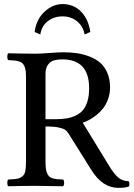

<svg xmlns="http://www.w3.org/2000/svg" viewBox="-20 -907 652 937"><path d="M202.1 -548.8V-325.2H249Q279.8 -325.2 303.2 -328.9Q326.7 -332.5 348.4 -342.5Q370.1 -352.5 384.3 -368.9Q398.4 -385.3 406.7 -412.4Q415 -439.5 415 -476.1Q415 -617.2 284.2 -617.2Q237.8 -617.2 220 -598.4Q202.1 -579.6 202.1 -548.8ZM153.8 0Q98.1 0 20 2Q15.6 -2.4 15.6 -14.4Q15.6 -26.4 20 -30.8Q49.8 -32.2 63.7 -34.7Q77.6 -37.1 89.1 -46.4Q100.6 -55.7 103.8 -72.8Q106.9 -89.8 106.9 -121.1V-525.9Q106.9 -545.9 105.5 -559.3Q104 -572.8 99.6 -582.8Q95.2 -592.8 89.8 -598.1Q84.5 -603.5 73.5 -606.9Q62.5 -610.4 51 -611.6Q39.6 -612.8 20 -613.8Q15.6 -618.2 15.6 -630.4Q15.6 -642.6 20 -647Q104 -645 153.8 -645Q175.3 -645 220.9 -648.4Q266.6 -651.9 288.1 -651.9Q324.7 -651.9 356.2 -647.2Q387.7 -642.6 418.2 -630.6Q448.7 -618.7 470 -599.9Q491.2 -581.1 504.2 -550.5Q517.1 -520 517.1 -480Q517.1 -450.2 507.3 -423.3Q497.6 -396.5 483.2 -378.2Q468.8 -359.9 450 -345Q431.2 -330.1 415 -321.8Q398.9 -313.5 383.8 -308.1L512.2 -98.1Q534.7 -60.5 555.9 -41.7Q577.1 -22.9 607.9 -22.9Q615.2 -8.3 608.9 2.9Q595.2 9.8 557.1 9.8Q479.5 9.8 424.8 -79.1L315.9 -252.9Q308.1 -266.1 298.1 -273.2Q288.1 -280.3 264.6 -285.2Q241.2 -290 202.1 -290V-122.1Q202.1 -101.1 203.6 -86.7Q205.1 -72.3 209.7 -62Q214.4 -51.8 219.7 -46.1Q225.1 -40.5 236.3 -37.1Q247.6 -33.7 258.3 -32.7Q269 -31.7 288.1 -30.8Q293 -26.4 293 -14.4Q293 -2.4 288.1 2Q202.1 0 153.8 0ZM420.9 -751 393.1 -738.8Q385.7 -778.8 356.2 -803Q326.7 -827.1 285.2 -827.1Q244.6 -827.1 213.9 -804.2Q183.1 -781.2 176.8 -738.8L148.9 -751Q157.7 -814 198 -850.6Q238.3 -887.2 285.2 -887.2Q338.9 -887.2 375 -850.8Q411.1 -814.5 420.9 -751Z"/></svg>

Font: Common Serif News
Style: Regular
Weight: 450
Designer: Philipp H. Poll, Khaled Hosny
Foundry: Stefan Peev, Context Ltd.
Version: Version 1.026